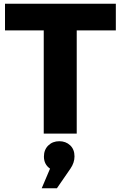

<svg xmlns="http://www.w3.org/2000/svg" viewBox="-20 -721 651 1036"><path d="M7 -557V-701H605V-557H394V0H216V-557ZM205 295 250 189Q217 166 217 124Q217 87 240.5 64Q264 41 300 41Q335 41 358.5 63Q382 85 382 123Q382 157 360 189L287 295Z"/></svg>

Font: Trueno
Style: Bd
Weight: 700
Designer: Julieta Ulanovsky
Foundry: Julieta Ulanovsky
Version: Version 3.001b